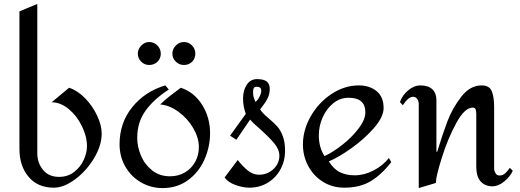

<svg xmlns="http://www.w3.org/2000/svg" viewBox="-20 -944 2648 978"><path d="M254 12Q172 12 125.5 -43.5Q79 -99 79 -185V-886L170 -924V-163Q170 -115 199 -79Q228 -43 281 -43Q325 -43 357.5 -68Q390 -93 406.5 -129.5Q423 -166 423 -199Q423 -249 397 -302Q371 -355 329.5 -389Q288 -423 243 -423L332 -497Q375 -483 413.5 -443.5Q452 -404 475 -354.5Q498 -305 498 -264Q498 -203 459 -138Q420 -73 362.5 -30.5Q305 12 254 12Z M840 -488Q765 -440 722 -381Q679 -322 679 -242Q679 -197 698 -151.5Q717 -106 755 -76Q793 -46 846 -46Q889 -46 922.5 -66Q956 -86 974.5 -120Q993 -154 993 -195Q993 -242 964.5 -291Q936 -340 890 -374Q844 -408 796 -412Q816 -432 844 -454Q872 -476 901 -497Q970 -474 1010 -409.5Q1050 -345 1050 -266Q1050 -196 1021.5 -131.5Q993 -67 938 -26.5Q883 14 808 14Q748 14 697.5 -15.5Q647 -45 618 -96Q589 -147 589 -209Q589 -318 653.5 -398Q718 -478 822 -509ZM799 -671Q799 -646 782 -629.5Q765 -613 740 -613Q716 -613 699 -630Q682 -647 682 -671Q682 -694 699.5 -712Q717 -730 740 -730Q764 -730 781.5 -712.5Q799 -695 799 -671ZM975 -671Q975 -646 958.5 -629.5Q942 -613 917 -613Q893 -613 875.5 -630Q858 -647 858 -671Q858 -694 875.5 -712Q893 -730 917 -730Q941 -730 958 -712.5Q975 -695 975 -671Z M1354 -492Q1354 -465 1343.5 -444Q1333 -423 1321 -408Q1309 -393 1305 -387Q1317 -367 1350 -340Q1377 -317 1393 -299Q1409 -281 1420.5 -250.5Q1432 -220 1432 -176Q1432 -124 1408.5 -81Q1385 -38 1343.5 -13Q1302 12 1250 12Q1218 12 1180 -1.5Q1142 -15 1124 -40L1191 -129Q1215 -98 1241.5 -76Q1268 -54 1299 -54Q1342 -54 1372.5 -82.5Q1403 -111 1403 -151Q1403 -183 1376.5 -214.5Q1350 -246 1302 -289Q1296 -294 1279 -309.5Q1262 -325 1254 -335L1184 -232L1152 -253L1232 -364Q1218 -403 1218 -441Q1218 -484 1237 -512.5Q1256 -541 1289 -541Q1323 -541 1338.5 -529Q1354 -517 1354 -492ZM1269 -474Q1269 -456 1274 -443Q1279 -430 1281 -425Q1292 -432 1301.5 -450.5Q1311 -469 1311 -482Q1311 -491 1305.5 -496.5Q1300 -502 1289 -502Q1276 -502 1272.5 -495Q1269 -488 1269 -474Z M1934 -394Q1934 -348 1884.5 -291.5Q1835 -235 1768.5 -188Q1702 -141 1655 -122Q1680 -82 1712 -66.5Q1744 -51 1787 -51Q1835 -51 1882.5 -75.5Q1930 -100 1961 -139L1973 -118Q1924 -55 1869 -21.5Q1814 12 1734 12Q1673 12 1625 -18Q1577 -48 1550 -98.5Q1523 -149 1523 -208Q1523 -282 1563 -352Q1603 -422 1669 -465.5Q1735 -509 1808 -509Q1862 -509 1898 -480Q1934 -451 1934 -394ZM1604 -255Q1604 -193 1633 -149Q1675 -168 1724 -206.5Q1773 -245 1807 -290Q1841 -335 1841 -372Q1841 -446 1756 -446Q1712 -446 1677.5 -418Q1643 -390 1623.5 -346Q1604 -302 1604 -255Z M2497 -398V-367V-84Q2497 -73 2504 -61.5Q2511 -50 2524 -50Q2541 -50 2553 -61Q2565 -72 2577 -89L2592 -74Q2577 -42 2547 -18.5Q2517 5 2490 5Q2450 5 2428 -20Q2406 -45 2406 -96V-361Q2406 -376 2403 -386Q2400 -396 2388 -396Q2347 -396 2304 -317Q2261 -238 2230.5 -140.5Q2200 -43 2200 -12L2113 14V-414Q2113 -428 2105.5 -439.5Q2098 -451 2084 -451Q2060 -451 2032 -408L2017 -424Q2030 -460 2060 -484.5Q2090 -509 2120 -509Q2162 -509 2182.5 -489Q2203 -469 2203 -434V-171H2207Q2234 -260 2259 -326Q2284 -392 2329 -450.5Q2374 -509 2433 -509Q2473 -509 2485 -479.5Q2497 -450 2497 -398Z"/></svg>

Font: Amita
Style: Regular
Weight: 400
Designer: Eduardo Rodriguez Tunni, Modular Infotech, Brian J. Bonislawsky
Foundry: Eduardo Rodriguez Tunni, Modular Infotech, Brian J. Bonislawsky
Version: Version 1.004